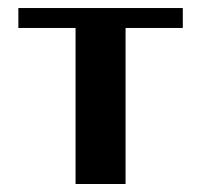

<svg xmlns="http://www.w3.org/2000/svg" viewBox="-20 -460 499 480"><path d="M25.9 0ZM293.9 -390.1V0H168.9V-390.1H25.9V-439.9H437V-390.1Z"/></svg>

Font: Pfennig
Style: Bold
Weight: 700
Version: Version 20120410 ; ttfautohint (v0.8)